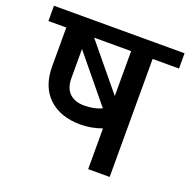

<svg xmlns="http://www.w3.org/2000/svg" viewBox="-132 -764 870 878"><g transform="rotate(20 302.5 -324.5)"><path d="M355.4 -284.1 172.9 -506.6V-365.5Q172.9 -316 198.7 -291.5Q224.5 -266.9 271 -266.9Q317.5 -266.9 355.4 -284.1ZM387.3 -574.3H207.3L387.3 -355.9ZM387.3 0V-198.2Q336.2 -179.5 283.6 -179.5Q186 -179.5 128.9 -233.1Q71.8 -286.7 71.8 -386.2V-574.3H-15.2V-648.6H620.3V-574.3H491.9V0Z"/></g></svg>

Font: Khula SemiBold
Style: Regular
Weight: 600
Designer: Erin McLaughlin, Steve Matteson
Version: Version 1.002;PS 1.0;hotconv 1.0.72;makeotf.lib2.5.5900; ttf